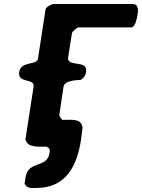

<svg xmlns="http://www.w3.org/2000/svg" viewBox="-20 -727 711 961"><path d="M371 -590H638C658 -590 667 -644 668 -650C672 -674 676 -707 642 -707H249C240 -707 210 -693 208 -680L170 -433C165 -399 85 -423 76 -367C67 -307 155 -338 148 -293L107 -27C107 -26 113 -17 115 -13C133 13 190 6 212 7C231 15 230 23 228 39C216 117 121 75 108 160L103 193C116 216 132 214 160 214C313 214 366 101 386 -30C387 -39 392 -78 393 -87C388 -137 338 -126 293 -127C288 -130 276 -145 277 -153L298 -293C303 -327 374 -326 384 -327C401 -338 408 -349 411 -367C421 -431 313 -388 321 -440L340 -560C342 -572 363 -585 371 -590Z"/></svg>

Font: Asimov Print
Style: CIt
Weight: 500
Designer: Google
Version: Version 2.000980: 2014